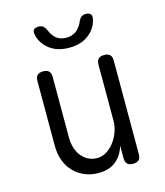

<svg xmlns="http://www.w3.org/2000/svg" viewBox="-117 -874 834 972"><g transform="rotate(-15 300.0 -387.5)"><path d="M420 -224V-520Q420 -541 430 -550.5Q440 -560 460 -560Q480 -560 490 -550.5Q500 -541 500 -520V-30Q500 -9 490 0.5Q480 10 460 10Q440 10 430 0.5Q420 -9 420 -30V-96Q405 -46 370 -18Q335 10 280 10Q240 10 207 -4Q174 -18 150 -43Q126 -68 113 -103Q100 -138 100 -181V-520Q100 -541 110 -550.5Q120 -560 140 -560Q160 -560 170 -550.5Q180 -541 180 -520V-203Q180 -176 187 -151Q194 -126 208.5 -107Q223 -88 244 -76.5Q265 -65 293 -65Q320 -65 343.5 -80.5Q367 -96 384 -119.5Q401 -143 410.5 -171Q420 -199 420 -224ZM147 -753Q144 -769 151.5 -777Q159 -785 176 -785Q185 -785 192.5 -782Q200 -779 204 -774Q213 -764 218 -750.5Q223 -737 233 -725Q256 -694 299 -694Q342 -694 366 -725Q377 -737 382 -750Q387 -763 395 -773Q400 -778 406.5 -781.5Q413 -785 423 -785Q440 -785 448 -777Q456 -769 453 -753Q445 -710 413 -681Q371 -641 300 -641Q229 -641 187 -681Q155 -710 147 -753Z"/></g></svg>

Font: Maple Mono Normal NL Light
Style: Regular
Weight: 300
Monospace: yes
Designer: subframe7536
Version: Version 7.000